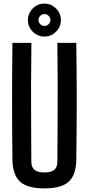

<svg xmlns="http://www.w3.org/2000/svg" viewBox="-20 -1038 492 1066"><path d="M226.5 8Q132.5 8 91.5 -29.2Q50.5 -66.5 49 -152Q47 -314.5 47 -476.2Q47 -638 49 -800H154.5Q153 -692 152.5 -581.2Q152 -470.5 152.8 -360Q153.5 -249.5 154 -141Q154 -109.5 171.2 -95Q188.5 -80.5 226.5 -80.5Q264.5 -80.5 281.5 -95Q298.5 -109.5 298.5 -141Q299 -249.5 299.8 -360Q300.5 -470.5 300.2 -581.2Q300 -692 298.5 -800H403.5Q406 -638 406 -476.2Q406 -314.5 403.5 -152Q402.5 -66.5 361.5 -29.2Q320.5 8 226.5 8ZM226.5 -835Q189 -835 162 -862Q135 -889 135 -926.5Q135 -964 162 -991Q189 -1018 226.5 -1018Q264 -1018 291 -991Q318 -964 318 -926.5Q318 -889 291 -862Q264 -835 226.5 -835ZM226.5 -894Q240.5 -894 250.2 -903.8Q260 -913.5 260 -926.5Q260 -940.5 250 -950.2Q240 -960 226.5 -960Q213.5 -960 203.5 -950.2Q193.5 -940.5 193.5 -926.5Q193.5 -913.5 203.2 -903.8Q213 -894 226.5 -894Z"/></svg>

Font: Big Shoulders Medium
Style: Regular
Weight: 500
Designer: Patric King
Foundry: XO Type Co
Version: Version 2.002